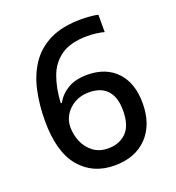

<svg xmlns="http://www.w3.org/2000/svg" viewBox="-133 -829 866 945"><g transform="rotate(-20 300.0 -356.5)"><path d="M308 10Q194 10 126.5 -70.5Q59 -151 59 -313Q59 -396 75 -470Q91 -544 129 -601Q167 -658 232.5 -690.5Q298 -723 398 -723Q418 -723 443 -721Q468 -719 485 -715V-624Q467 -629 444 -632Q421 -635 398 -635Q310 -635 260 -600.5Q210 -566 188 -506Q166 -446 162 -369H168Q189 -408 229.5 -432Q270 -456 331 -456Q429 -456 485 -396.5Q541 -337 541 -232Q541 -120 478.5 -55Q416 10 308 10ZM307 -80Q365 -80 401.5 -116Q438 -152 438 -232Q438 -300 405.5 -336Q373 -372 310 -372Q267 -372 234.5 -353.5Q202 -335 184 -305.5Q166 -276 166 -242Q166 -201 182 -164Q198 -127 229.5 -103.5Q261 -80 307 -80Z"/></g></svg>

Font: Noto Sans Mono Medium
Style: Regular
Weight: 500
Designer: Monotype Design Team
Foundry: Monotype Imaging Inc.
Version: Version 2.014